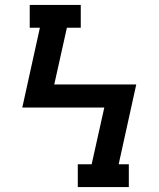

<svg xmlns="http://www.w3.org/2000/svg" viewBox="-20 -755 640 775"><path d="M294 0V-92H350L401 -321H70L141 -643H100V-735Q151 -735 203 -735Q255 -735 306 -735V-643H250L199 -414H530L459 -92H500V0Z"/></svg>

Font: Iosevka Curly Slab SmBdEx
Style: Regular
Weight: 600
Width: 7
Monospace: yes
Designer: Belleve Invis
Foundry: Belleve Invis
Version: Version 11.1.0; ttfautohint (v1.8.3)